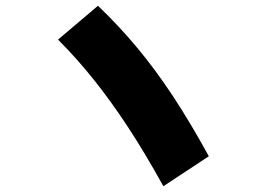

<svg xmlns="http://www.w3.org/2000/svg" viewBox="-20 -721 920 662"><path d="M543.3 -78.9Q480 -193.3 421.7 -282.2Q363.3 -371.1 304.4 -445Q245.6 -518.9 180 -584.4L317.8 -701.1Q390 -632.2 453.3 -556.1Q516.7 -480 576.7 -388.9Q636.7 -297.8 700 -182.2Z"/></svg>

Font: Paperlogy 9 Black
Style: Regular
Weight: 900
Designer: redesigned by Lee Juim, glyphs from Gmarket Sans & Montserrat
Foundry: PT&
Version: Version 1.001